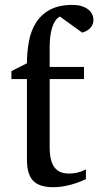

<svg xmlns="http://www.w3.org/2000/svg" viewBox="-20 -757 404 789"><path d="M363.8 -675.8Q363.8 -661.1 357.7 -651.1Q351.6 -641.1 343.5 -635.3Q335.4 -629.4 328.1 -626.5Q320.8 -623.5 317.9 -623L226.1 -689Q214.8 -683.1 207 -671.4Q199.2 -659.7 194.1 -643.1Q189 -626.5 186.5 -606.2Q184.1 -585.9 184.1 -563V-481.9H325.2V-432.1H184.1V-152.8Q184.1 -123 189.2 -102.3Q194.3 -81.5 204.3 -68.6Q214.4 -55.7 229.2 -49.8Q244.1 -43.9 264.2 -43.9Q278.8 -43.9 291.3 -46.4Q303.7 -48.8 313 -52.2Q323.7 -56.2 333 -61V-21Q314.5 -11.7 292.5 -4.4Q273.9 2 249.5 7.1Q225.1 12.2 198.2 12.2Q141.6 12.2 116.2 -14.2Q90.8 -40.5 90.8 -100.1V-432.1H26.9V-464.8L90.8 -497.1Q90.8 -543.9 98.9 -587.2Q106.9 -630.4 127.9 -663.8Q148.9 -697.3 185.3 -717Q221.7 -736.8 277.8 -736.8Q299.3 -736.8 315.4 -731.7Q331.5 -726.6 342.3 -718.3Q353 -710 358.4 -699Q363.8 -688 363.8 -675.8Z"/></svg>

Font: Charis SIL
Style: Regular
Weight: 400
Foundry: SIL International
Version: Version 4.112